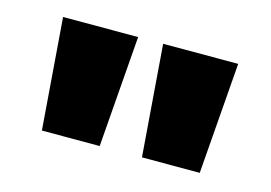

<svg xmlns="http://www.w3.org/2000/svg" viewBox="-49 -800 607 430"><g transform="rotate(15 254.5 -585.0)"><path d="M226 -714 206 -456H72L52 -714ZM458 -714 438 -456H304L284 -714Z"/></g></svg>

Font: Noto Sans Ethiopic SemiCondensed Black
Style: Regular
Weight: 900
Width: 4
Designer: Monotype Design Team
Foundry: Monotype Imaging Inc.
Version: Version 2.102; ttfautohint (v1.8.4.7-5d5b)